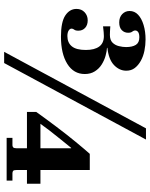

<svg xmlns="http://www.w3.org/2000/svg" viewBox="81 -793 724 926"><g transform="rotate(90 443.0 -330.0)"><path d="M157 -262Q86 -262 54.5 -283Q23 -304 23 -337Q23 -361 39 -376Q55 -391 78 -391Q101 -391 114.5 -378.5Q128 -366 128 -346Q128 -332 123 -326Q118 -320 118 -313Q118 -305 127.5 -299Q137 -293 154 -293Q186 -293 203.5 -314.5Q221 -336 221 -382Q221 -424 204.5 -446.5Q188 -469 154 -469Q147 -469 135 -468Q123 -467 107 -465V-500Q119 -499 130.5 -498.5Q142 -498 148 -498Q173 -498 185.5 -510.5Q198 -523 202.5 -541.5Q207 -560 207 -576Q207 -606 196.5 -623Q186 -640 160 -640Q143 -640 135 -634.5Q127 -629 127 -620Q127 -614 130 -610Q133 -606 135.5 -601Q138 -596 138 -586Q138 -568 125.5 -555.5Q113 -543 88 -543Q63 -543 48 -557.5Q33 -572 33 -593Q33 -617 51 -634Q69 -651 100.5 -660.5Q132 -670 170 -670Q198 -670 225 -664.5Q252 -659 273.5 -647Q295 -635 308 -618Q321 -601 321 -577Q321 -544 294 -518Q267 -492 211 -486V-484Q228 -483 249.5 -477Q271 -471 291 -458.5Q311 -446 324 -425.5Q337 -405 337 -377Q337 -323 288 -292.5Q239 -262 157 -262ZM230 12 599 -672H653L284 12ZM645 0V-28H681Q686 -28 690.5 -31.5Q695 -35 695 -47V-98H520V-143Q555 -192 592 -241Q629 -290 663.5 -332Q698 -374 722 -401H800V-163H866V-98H800V-47Q800 -35 804 -31.5Q808 -28 816 -28H851V0ZM577 -163H695V-311H693Q672 -285 650.5 -258.5Q629 -232 610 -207.5Q591 -183 577 -163Z"/></g></svg>

Font: Frank Ruhl Libre
Style: Bold
Weight: 700
Designer: Yanek Iontef
Foundry: Fontef
Version: Version 6.004